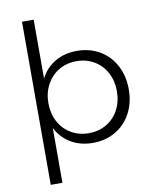

<svg xmlns="http://www.w3.org/2000/svg" viewBox="-99 -817 874 1085"><g transform="rotate(-10 337.5 -274.0)"><path d="M379 -526Q452 -526 509.5 -492.5Q567 -459 599 -398.5Q631 -338 631 -261Q631 -185 599 -125Q567 -65 510 -31.5Q453 2 380 2Q308 2 253.5 -30.5Q199 -63 170 -121V194H103V-742H170V-404Q199 -462 253.5 -494Q308 -526 379 -526ZM170 -263Q170 -203 195 -156Q220 -109 265 -82.5Q310 -56 367 -56Q423 -56 468 -82.5Q513 -109 538 -156Q563 -203 563 -263Q563 -322 538 -369Q513 -416 468 -442.5Q423 -469 367 -469Q310 -469 265.5 -442.5Q221 -416 195.5 -369Q170 -322 170 -263Z"/></g></svg>

Font: Gontserrat Light
Style: Regular
Weight: 300
Designer: Julieta Ulanovsky
Foundry: Julieta Ulanovsky
Version: Version 6.001